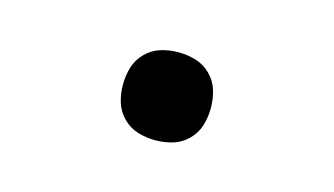

<svg xmlns="http://www.w3.org/2000/svg" viewBox="-36 -505 572 329"><g transform="rotate(15 250.0 -340.0)"><path d="M250 -262Q234 -262 219 -266.5Q204 -271 192.5 -282.5Q181 -294 176.5 -309Q172 -324 172 -340Q172 -356 176.5 -371Q181 -386 192.5 -397.5Q204 -409 219 -413.5Q234 -418 250 -418Q266 -418 281 -413.5Q296 -409 307.5 -397.5Q319 -386 323.5 -371Q328 -356 328 -340Q328 -324 323.5 -309Q319 -294 307.5 -282.5Q296 -271 281 -266.5Q266 -262 250 -262Z"/></g></svg>

Font: Iosevka Slab
Style: Regular
Weight: 400
Monospace: yes
Designer: Belleve Invis
Foundry: Belleve Invis
Version: Version 11.2.4; ttfautohint (v1.8.3)